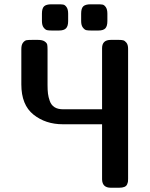

<svg xmlns="http://www.w3.org/2000/svg" viewBox="-20 -881 702 901"><path d="M80.1 -484.9V-650.9Q80.1 -670.9 88.1 -680.9Q96.2 -690.9 104.5 -692.4Q112.8 -693.8 130.9 -693.8H158.2Q179.2 -693.8 189.7 -686.5Q200.2 -679.2 201.7 -671.1Q203.1 -663.1 203.1 -647.9V-481.9Q203.1 -458 205.1 -441.9Q207 -425.8 213.6 -407Q220.2 -388.2 235.6 -378.2Q251 -368.2 275.9 -368.2H459V-654.8Q459 -693.8 500 -693.8H538.1Q550.3 -693.8 558.1 -691.9Q565.9 -689.9 573.5 -680.4Q581.1 -670.9 581.1 -651.9V-43Q581.1 -34.2 580.6 -29.5Q580.1 -24.9 576.7 -16.4Q573.2 -7.8 563.7 -3.9Q554.2 0 539.1 0H500Q460 0 459 -39.1V-297.9H274.9Q193.8 -297.9 137 -343.3Q80.1 -388.7 80.1 -484.9ZM176.8 -782.2V-816.9Q176.8 -841.8 186.8 -851.3Q196.8 -860.8 221.2 -860.8H254.9Q269 -860.8 277.1 -859.4Q285.2 -857.9 292.5 -847.4Q299.8 -836.9 299.8 -816.9V-782.2Q299.8 -758.3 289.8 -748Q279.8 -737.8 256.8 -737.8H223.1Q209 -737.8 200.9 -739.5Q192.9 -741.2 184.8 -751.7Q176.8 -762.2 176.8 -782.2ZM360.8 -782.2V-816.9Q360.8 -841.8 370.8 -851.3Q380.9 -860.8 404.8 -860.8H439Q453.1 -860.8 461.2 -859.4Q469.2 -857.9 476.6 -847.4Q483.9 -836.9 483.9 -816.9V-782.2Q483.9 -758.3 474.4 -748Q464.8 -737.8 441.9 -737.8H407.2Q393.1 -737.8 385 -739.5Q377 -741.2 368.9 -751.7Q360.8 -762.2 360.8 -782.2Z"/></svg>

Font: CMU Sans Serif Demi Condensed
Style: DemiCondensed
Weight: 600
Width: 3
Version: Version 0.7.0